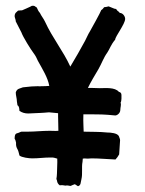

<svg xmlns="http://www.w3.org/2000/svg" viewBox="-20 -684 500 660"><path d="M30.3 -627.9C31.2 -621.1 34.2 -617.2 34.2 -610.4C41 -595.7 46.9 -586.9 53.7 -572.3C58.6 -557.6 85.9 -513.7 95.7 -501C101.6 -493.2 106.4 -484.4 110.4 -474.6C126 -446.3 144.5 -417 149.4 -388.7C138.7 -387.7 129.9 -387.7 121.1 -387.7C117.2 -386.7 114.3 -387.7 110.4 -387.7C95.7 -387.7 83 -386.7 58.6 -383.8L44.9 -378.9C40 -377 36.1 -373 34.2 -366.2C34.2 -355.5 38.1 -345.7 38.1 -335C38.1 -331.1 40 -327.1 40 -322.3C46.9 -317.4 45.9 -310.5 46.9 -302.7C55.7 -296.9 65.4 -293.9 77.1 -293.9C91.8 -293.9 106.4 -295.9 121.1 -295.9C127.9 -295.9 132.8 -296.9 148.4 -297.9C159.2 -296.9 167 -295.9 179.7 -294.9V-284.2C179.7 -267.6 180.7 -252.9 180.7 -234.4C169.9 -233.4 162.1 -234.4 151.4 -234.4C125 -234.4 99.6 -231.4 75.2 -231.4H54.7C51.8 -231.4 48.8 -229.5 43.9 -227.5C37.1 -224.6 30.3 -227.5 30.3 -207C33.2 -203.1 34.2 -198.2 35.2 -193.4C34.2 -174.8 41 -173.8 43.9 -161.1L46.9 -149.4C54.7 -142.6 80.1 -139.6 90.8 -139.6C113.3 -139.6 130.9 -142.6 153.3 -142.6C160.2 -142.6 161.1 -143.6 176.8 -138.7C177.7 -122.1 175.8 -106.4 175.8 -87.9C175.8 -81.1 174.8 -75.2 173.8 -68.4C177.7 -63.5 173.8 -55.7 185.5 -46.9C189.5 -46.9 189.5 -48.8 205.1 -45.9C208 -45.9 207 -47.9 221.7 -44.9C224.6 -44.9 225.6 -46.9 237.3 -50.8C239.3 -49.8 243.2 -46.9 248 -43.9C258.8 -46.9 256.8 -56.6 259.8 -67.4C264.6 -86.9 259.8 -108.4 263.7 -127.9C263.7 -131.8 264.6 -134.8 264.6 -138.7C266.6 -139.6 272.5 -139.6 281.2 -138.7C285.2 -138.7 290 -139.6 294.9 -139.6C322.3 -139.6 349.6 -136.7 377 -135.7C381.8 -140.6 385.7 -146.5 389.6 -153.3L392.6 -199.2C393.6 -203.1 391.6 -209 388.7 -215.8C383.8 -226.6 360.4 -228.5 348.6 -228.5C322.3 -231.4 294.9 -230.5 267.6 -231.4C267.6 -247.1 265.6 -259.8 266.6 -291H294.9C318.4 -291 337.9 -291 376 -287.1C382.8 -287.1 393.6 -294.9 393.6 -306.6C393.6 -315.4 397.5 -323.2 394.5 -331.1C397.5 -335.9 396.5 -339.8 397.5 -344.7V-357.4C397.5 -363.3 394.5 -367.2 388.7 -368.2C375 -384.8 341.8 -380.9 323.2 -380.9C312.5 -380.9 303.7 -381.8 293 -381.8H282.2C293 -404.3 304.7 -422.9 318.4 -446.3C329.1 -464.8 335.9 -485.4 348.6 -502.9C357.4 -515.6 360.4 -529.3 376 -547.9C376 -558.6 410.2 -601.6 410.2 -619.1C410.2 -627.9 402.3 -639.6 391.6 -639.6C387.7 -646.5 385.7 -642.6 378.9 -653.3C372.1 -653.3 372.1 -655.3 353.5 -662.1C348.6 -661.1 342.8 -659.2 337.9 -659.2C334 -654.3 333 -652.3 328.1 -649.4C326.2 -642.6 293 -583 289.1 -576.2C282.2 -565.4 278.3 -554.7 272.5 -543.9C255.9 -513.7 240.2 -485.4 221.7 -455.1C197.3 -508.8 160.2 -553.7 134.8 -609.4C129.9 -620.1 122.1 -628.9 117.2 -639.6C112.3 -644.5 109.4 -651.4 106.4 -658.2C99.6 -661.1 101.6 -665 89.8 -664.1C85 -661.1 84 -661.1 69.3 -654.3L55.7 -648.4C53.7 -648.4 48.8 -648.4 42 -647.5C38.1 -642.6 30.3 -640.6 30.3 -627.9Z"/></svg>

Font: Caesar Dressing Cyrillic
Style: Regular
Weight: 400
Designer: Dathan Boardman
Foundry: Open Window
Version: Version 1.00;July 2, 2020;FontCreator 13.0.0.2642 64-bit